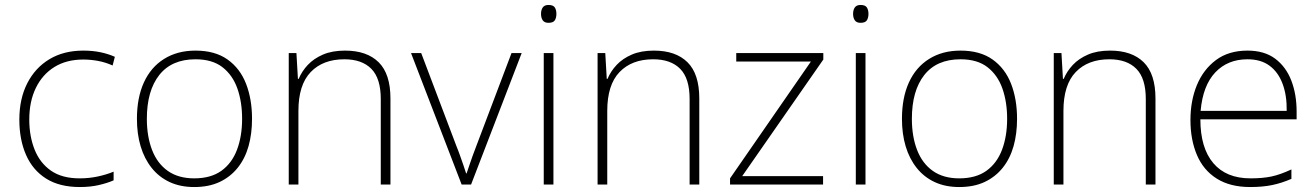

<svg xmlns="http://www.w3.org/2000/svg" viewBox="-20 -744 5306 774"><path d="M302 10Q220 10 166 -24Q112 -58 85 -119.5Q58 -181 58 -262Q58 -346 90 -408.5Q122 -471 179.5 -505.5Q237 -540 316 -540Q353 -540 384.5 -533.5Q416 -527 443 -515L434 -480Q405 -493 375 -498.5Q345 -504 316 -504Q248 -504 199.5 -474Q151 -444 124.5 -389.5Q98 -335 98 -262Q98 -195 119.5 -141Q141 -87 185.5 -56Q230 -25 301 -25Q339 -25 374 -32.5Q409 -40 438 -52V-17Q413 -6 378.5 2Q344 10 302 10Z M996 -265Q996 -205 982 -155Q968 -105 938.5 -68Q909 -31 865.5 -10.5Q822 10 763 10Q707 10 664 -10Q621 -30 591.5 -67Q562 -104 547 -154Q532 -204 532 -265Q532 -350 560 -411.5Q588 -473 641.5 -506.5Q695 -540 768 -540Q847 -540 897.5 -504Q948 -468 972 -406Q996 -344 996 -265ZM572 -265Q572 -194 593 -139.5Q614 -85 656.5 -55Q699 -25 763 -25Q830 -25 872.5 -55.5Q915 -86 935.5 -140.5Q956 -195 956 -265Q956 -333 937 -387Q918 -441 877 -473Q836 -505 768 -505Q672 -505 622 -441.5Q572 -378 572 -265Z M1371 -540Q1459 -540 1506.5 -493Q1554 -446 1554 -347V0H1515V-345Q1515 -428 1477 -466.5Q1439 -505 1368 -505Q1282 -505 1232.5 -453.5Q1183 -402 1183 -297V0H1144V-530H1175L1181 -426H1184Q1197 -457 1221 -482.5Q1245 -508 1282 -524Q1319 -540 1371 -540Z M1841 0 1637 -530H1678L1820 -155Q1829 -133 1835.5 -114Q1842 -95 1848 -78.5Q1854 -62 1859 -45H1861Q1867 -62 1872.5 -79Q1878 -96 1885 -115Q1892 -134 1900 -155L2042 -530H2083L1879 0Z M2211 -530V0H2172V-530ZM2191 -724Q2210 -724 2216.5 -714Q2223 -704 2223 -688Q2223 -672 2216.5 -662Q2210 -652 2191 -652Q2175 -652 2168 -662Q2161 -672 2161 -688Q2161 -704 2168 -714Q2175 -724 2191 -724Z M2616 -540Q2704 -540 2751.5 -493Q2799 -446 2799 -347V0H2760V-345Q2760 -428 2722 -466.5Q2684 -505 2613 -505Q2527 -505 2477.5 -453.5Q2428 -402 2428 -297V0H2389V-530H2420L2426 -426H2429Q2442 -457 2466 -482.5Q2490 -508 2527 -524Q2564 -540 2616 -540Z M3298 0H2923V-25L3249 -496H2948V-530H3299V-504L2972 -34H3298Z M3469 -530V0H3430V-530ZM3449 -724Q3468 -724 3474.5 -714Q3481 -704 3481 -688Q3481 -672 3474.5 -662Q3468 -652 3449 -652Q3433 -652 3426 -662Q3419 -672 3419 -688Q3419 -704 3426 -714Q3433 -724 3449 -724Z M4080 -265Q4080 -205 4066 -155Q4052 -105 4022.5 -68Q3993 -31 3949.5 -10.5Q3906 10 3847 10Q3791 10 3748 -10Q3705 -30 3675.5 -67Q3646 -104 3631 -154Q3616 -204 3616 -265Q3616 -350 3644 -411.5Q3672 -473 3725.5 -506.5Q3779 -540 3852 -540Q3931 -540 3981.5 -504Q4032 -468 4056 -406Q4080 -344 4080 -265ZM3656 -265Q3656 -194 3677 -139.5Q3698 -85 3740.5 -55Q3783 -25 3847 -25Q3914 -25 3956.5 -55.5Q3999 -86 4019.5 -140.5Q4040 -195 4040 -265Q4040 -333 4021 -387Q4002 -441 3961 -473Q3920 -505 3852 -505Q3756 -505 3706 -441.5Q3656 -378 3656 -265Z M4455 -540Q4543 -540 4590.5 -493Q4638 -446 4638 -347V0H4599V-345Q4599 -428 4561 -466.5Q4523 -505 4452 -505Q4366 -505 4316.5 -453.5Q4267 -402 4267 -297V0H4228V-530H4259L4265 -426H4268Q4281 -457 4305 -482.5Q4329 -508 4366 -524Q4403 -540 4455 -540Z M5009 -540Q5077 -540 5120.5 -507.5Q5164 -475 5185.5 -419.5Q5207 -364 5207 -294V-263H4819Q4819 -148 4871 -86.5Q4923 -25 5021 -25Q5070 -25 5105.5 -32.5Q5141 -40 5186 -61V-23Q5147 -6 5108.5 2Q5070 10 5020 10Q4939 10 4885 -24Q4831 -58 4805 -119.5Q4779 -181 4779 -260Q4779 -338 4805 -401Q4831 -464 4882 -502Q4933 -540 5009 -540ZM5009 -505Q4929 -505 4879 -452Q4829 -399 4820 -297H5167Q5168 -359 5150.5 -406Q5133 -453 5098 -479Q5063 -505 5009 -505Z"/></svg>

Font: Noto Sans Khmer ExtraLight
Style: Regular
Weight: 250
Version: Version 2.003